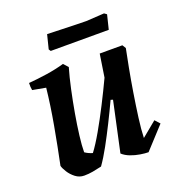

<svg xmlns="http://www.w3.org/2000/svg" viewBox="-116 -710 770 821"><g transform="rotate(-20 269.0 -299.5)"><path d="M130 12Q108 12 90.5 -1.5Q73 -15 62 -32.5Q51 -50 48 -62Q65 -143 81 -232Q97 -321 105 -397L45 -408Q42 -423 43 -441Q82 -444 125.5 -450.5Q169 -457 207 -468L226 -447Q214 -406 203 -355Q192 -304 183 -252.5Q174 -201 168.5 -156Q163 -111 163 -82Q177 -72 197 -66Q219 -95 246.5 -143Q274 -191 302 -246Q330 -301 354 -352L370 -456H473L483 -440Q476 -406 466.5 -356Q457 -306 448 -250Q439 -194 432 -141.5Q425 -89 424 -52L492 -108L512 -86L422 12Q407 12 385 8.5Q363 5 342 -3Q321 -11 307 -24L356 -251L346 -254Q325 -209 301.5 -162Q278 -115 255 -73Q232 -31 210 0Q189 5 169.5 8.5Q150 12 130 12ZM177 -538 171 -547 187 -611Q213 -610 248 -609Q283 -608 315 -607Q347 -606 364 -606L446 -611L457 -603L441 -538Z"/></g></svg>

Font: Labrada SemiBold
Style: Italic
Weight: 600
Italic angle: -7°
Designer: Mercedes Jáuregui
Foundry: Omnibus-Type Team
Version: Version 1.000; ttfautohint (v1.8.4.7-5d5b)